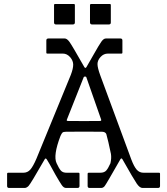

<svg xmlns="http://www.w3.org/2000/svg" viewBox="-20 -929 826 949"><path d="M393.1 -545.9 311 -338.9Q307.1 -331.1 315.9 -331.1Q394 -330.1 474.1 -331.1Q481.9 -331.1 480 -337.9L407.2 -545.9Q406.2 -550.8 400.4 -550.8Q394.5 -550.8 393.1 -545.9ZM503.9 -738.8H575.2Q585 -738.8 585 -729V-668.9Q585 -664.1 580.1 -664.1H513.2Q492.2 -664.1 477.1 -647.5Q461.9 -630.9 461.9 -612.3Q461.9 -593.8 476.1 -555.2L628.9 -141.1Q642.6 -105 656.2 -89.8Q669.9 -74.7 690.9 -75.2H766.1Q771 -75.2 771 -69.8V-9.8Q771 0 761.2 0H684.1Q670.9 0 656.2 -21Q641.6 -42 585 -142.1Q580.1 -149.9 575.2 -142.1Q504.4 -17.6 497.1 -8.8Q489.7 0 480 0H422.9Q413.1 0 413.1 -9.8V-69.8Q413.1 -74.7 418 -75.2H475.1Q495.1 -75.2 504.9 -85.9Q514.6 -96.7 525.9 -122.1Q531.7 -147.9 528.3 -168.5Q524.4 -189.5 515.6 -226.6Q506.8 -263.7 505.4 -266.6Q500.5 -277.3 484.9 -277.8Q394 -278.8 306.2 -277.8Q293 -277.8 288.6 -273.4Q284.2 -269 278.8 -256.8Q241.7 -159.7 259.8 -122.1Q271 -97.2 280.8 -85.9Q290.5 -74.7 311 -75.2H368.2Q373 -75.2 373 -69.8V-9.8Q373 0 362.8 0H306.2Q294.9 0 285.2 -14.2Q275.4 -28.3 254.4 -64.9Q233.4 -101.6 226.1 -116.2Q217.8 -130.4 211.9 -140.1Q206.1 -149.9 201.2 -142.1Q130.9 -19.5 121.1 -9.8Q111.3 0 102.1 0H24.9Q15.1 0 15.1 -9.8V-69.8Q15.1 -74.7 20 -75.2H95.2Q116.2 -75.2 129.9 -90.8Q143.6 -106.4 160.2 -145L330.1 -559.1Q341.8 -589.8 341.8 -609.4Q341.8 -628.9 326.7 -646.5Q311 -664.1 291 -664.1H213.9Q209 -664.1 209 -668.9V-729Q209 -738.8 219.2 -738.8H299.8Q311 -738.8 323.2 -722.2Q335.4 -705.6 397 -597.2Q401.9 -589.4 407.2 -597.2Q418.5 -616.2 444.3 -662.1Q470.2 -708 481.4 -723.6Q492.7 -739.3 503.9 -738.8ZM430.2 -909.2H522.9Q527.8 -909.2 527.8 -903.8V-817.9Q527.8 -808.1 518.1 -808.1H435.1Q425.3 -808.1 424.8 -817.9V-903.8Q425.3 -909.2 430.2 -909.2ZM252 -909.2H345.2Q350.1 -909.2 350.1 -903.8V-817.9Q350.1 -808.1 339.8 -808.1H256.8Q247.1 -808.1 247.1 -817.9V-903.8Q247.1 -909.2 252 -909.2Z"/></svg>

Font: BrevierViennese-Regular
Style: Regular
Weight: 400
Designer: Johannes Lang & Ellmer Stefan
Foundry: Johannes Lang & Ellmer Stefan
Version: Version 1.001;PS 001.001;hotconv 1.0.70;makeotf.lib2.5.58329